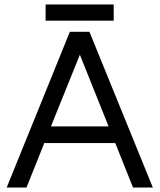

<svg xmlns="http://www.w3.org/2000/svg" viewBox="-20 -843 717 863"><path d="M578 0H667L382 -700H294L10 0H99L179 -200H498ZM185 -750H491V-823H185ZM209 -275 339 -597 468 -275Z"/></svg>

Font: HB Figtree Prototype
Style: Regular
Weight: 400
Designer: Alfredo Marco Pradil
Foundry: Hanken Design Co.®
Version: Version 1.002;Glyphs 3.2 (3228)